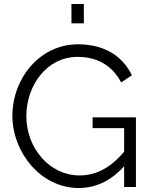

<svg xmlns="http://www.w3.org/2000/svg" viewBox="-20 -937 756 962"><path d="M400 -917H338V-820H400ZM444 -349V-295H602V-177C534 -96 461 -58 379 -58C228 -58 112 -195 112 -355C112 -506 212 -652 369 -652C463 -652 541 -612 587 -524L641 -560C596 -651 510 -715 370 -715C181 -715 42 -546 42 -356C42 -176 183 5 374 5C460 5 536 -31 602 -104V0H661V-349Z"/></svg>

Font: FIGSv2-sans-serif
Style: Regular
Weight: 400
Designer: Matt McInerney, Pablo Impallari, Rodrigo Fuenzalida,Mirko Velimirovic
Foundry: Matt McInerney, Pablo Impallari, Rodrigo Fuenzalida
Version: Version 4.021;hotconv 1.0.109;makeotfexe 2.5.65596